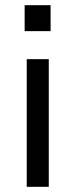

<svg xmlns="http://www.w3.org/2000/svg" viewBox="-20 -520 290 740"><path d="M175 -500V-400H75V-500ZM168 -292V200H83V-292Z"/></svg>

Font: Share
Style: Regular
Weight: 400
Designer: Ralph du Carrois
Version: Version 1.002